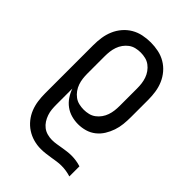

<svg xmlns="http://www.w3.org/2000/svg" viewBox="-221 -623 941 941"><g transform="rotate(45 250.0 -152.5)"><path d="M242 223Q216 223 191 216Q166 209 144.5 195Q123 181 106.5 160.5Q90 140 80.5 116Q71 92 67.5 66.5Q64 41 64 15V-320Q64 -347 68 -373.5Q72 -400 82.5 -424.5Q93 -449 110.5 -469.5Q128 -490 151 -503.5Q174 -517 200.5 -522.5Q227 -528 254 -528Q281 -528 307.5 -522.5Q334 -517 357 -503.5Q380 -490 397.5 -469.5Q415 -449 425.5 -424.5Q436 -400 440 -373.5Q444 -347 444 -320V-200Q444 -175 441.5 -150.5Q439 -126 431 -102.5Q423 -79 410 -58Q397 -37 377.5 -21.5Q358 -6 334 1Q310 8 285 8Q261 8 238 1.5Q215 -5 196 -19Q177 -33 163.5 -53Q150 -73 142 -96V15Q142 32 143.5 48Q145 64 150.5 80Q156 96 165 110Q174 124 187 134Q200 144 216.5 148.5Q233 153 249 153Q265 153 280 150.5Q295 148 310.5 145.5Q326 143 341 141Q356 139 372 139Q388 139 404 141.5Q420 144 436 149V219Q420 214 404 211.5Q388 209 372 209Q355 209 339 211.5Q323 214 307 216.5Q291 219 274.5 221Q258 223 242 223ZM254 -62Q271 -62 287.5 -66Q304 -70 317.5 -80Q331 -90 341 -104Q351 -118 356.5 -134Q362 -150 364 -166.5Q366 -183 366 -200V-320Q366 -337 364 -353.5Q362 -370 356.5 -386Q351 -402 341 -416Q331 -430 317.5 -440Q304 -450 287.5 -454Q271 -458 254 -458Q237 -458 220.5 -454Q204 -450 190.5 -440Q177 -430 167 -416Q157 -402 151.5 -386Q146 -370 144 -353.5Q142 -337 142 -320V-200Q142 -183 144 -166.5Q146 -150 151.5 -134Q157 -118 167 -104Q177 -90 190.5 -80Q204 -70 220.5 -66Q237 -62 254 -62Z"/></g></svg>

Font: Huly
Style: Regular
Weight: 400
Designer: Belleve Invis
Foundry: Belleve Invis
Version: Version 33.2.5; ttfautohint (v1.8.4)